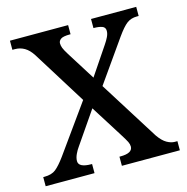

<svg xmlns="http://www.w3.org/2000/svg" viewBox="-105 -814 891 915"><g transform="rotate(-15 340.0 -357.0)"><path d="M9 0V-45H15Q51 -45 71.5 -61.5Q92 -78 119 -115L288 -351L123 -616Q105 -644 83.5 -656.5Q62 -669 37 -669H24V-714H311V-669H308Q274 -669 262.5 -660.5Q251 -652 251 -640Q251 -629 255.5 -617Q260 -605 275 -581L363 -441L456 -579Q467 -595 474.5 -610.5Q482 -626 482 -640Q482 -658 466 -663.5Q450 -669 427 -669H424V-714H647V-669H638Q609 -669 588.5 -653.5Q568 -638 539 -597L394 -391L578 -98Q599 -68 619.5 -56.5Q640 -45 658 -45H671V0H385V-45H390Q450 -45 450 -78Q450 -89 444 -101.5Q438 -114 417 -147L320 -301L210 -141Q201 -129 192.5 -111Q184 -93 184 -77Q184 -45 247 -45H250V0Z"/></g></svg>

Font: Noto Serif Hentaigana Medium
Style: Regular
Weight: 500
Designer: Kazuhiro Yamada
Foundry: nipponia
Version: Version 1.000; ttfautohint (v1.8.4.7-5d5b)